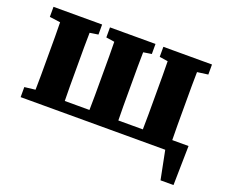

<svg xmlns="http://www.w3.org/2000/svg" viewBox="-108 -662 1166 987"><g transform="rotate(20 475.0 -169.0)"><path d="M630 -439V-494H896V-439L837 -431Q836 -394 836 -353.5Q836 -313 836 -279V-215Q836 -180 836 -138.5Q836 -97 837 -59H926L922 156H851L820 0H29V-55L88 -62Q89 -100 89 -140.5Q89 -181 89 -215V-279Q89 -313 89 -353.5Q89 -394 88 -431L29 -439V-494H295V-439L249 -432Q248 -395 248 -354Q248 -313 248 -279V-215Q248 -180 248 -138.5Q248 -97 249 -59H384Q385 -97 385 -138.5Q385 -180 385 -215V-279Q385 -313 385 -354Q385 -395 384 -432L338 -439V-494H587V-439L542 -432Q541 -395 541 -354Q541 -313 541 -279V-215Q541 -180 541 -138.5Q541 -97 542 -59H676Q677 -97 677 -138.5Q677 -180 677 -215V-279Q677 -313 677 -354Q677 -395 676 -432Z"/></g></svg>

Font: Source Serif 4 SmText
Style: Bold
Weight: 700
Designer: Frank Grießhammer
Foundry: Adobe
Version: Version 4.005;hotconv 1.1.0;makeotfexe 2.6.0